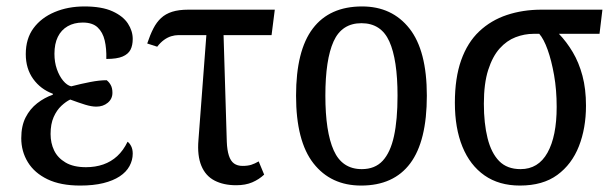

<svg xmlns="http://www.w3.org/2000/svg" viewBox="-20 -566 1904 596"><path d="M229 10Q168 10 127.5 -9.5Q87 -29 66.5 -62.5Q46 -96 46 -137Q46 -175 59.5 -201.5Q73 -228 95.5 -245.5Q118 -263 144 -272V-275Q106 -289 83 -321Q60 -353 60 -398Q60 -446 84 -478.5Q108 -511 149.5 -528.5Q191 -546 242 -546Q296 -546 329 -531Q362 -516 377 -493Q392 -470 392 -445Q392 -425 385 -411.5Q378 -398 360.5 -390.5Q343 -383 310 -383Q311 -415 305 -440.5Q299 -466 283 -481Q267 -496 237 -496Q210 -496 190 -484.5Q170 -473 159.5 -451.5Q149 -430 149 -399Q149 -373 156.5 -351.5Q164 -330 176 -315.5Q188 -301 201 -298Q232 -306 260.5 -311.5Q289 -317 311 -317Q318 -312 323.5 -302.5Q329 -293 329 -278Q329 -259 314.5 -247Q300 -235 279 -235Q264 -235 244.5 -241Q225 -247 198 -257Q185 -251 170.5 -237.5Q156 -224 146.5 -202.5Q137 -181 137 -150Q137 -122 148 -99Q159 -76 183.5 -61.5Q208 -47 247 -47Q276 -47 300.5 -55.5Q325 -64 344 -81.5Q363 -99 376 -126Q382 -122 387 -112.5Q392 -103 392 -89Q392 -69 382 -50.5Q372 -32 351.5 -18.5Q331 -5 300.5 2.5Q270 10 229 10Z M468 -421 437 -431Q446 -458 456 -477.5Q466 -497 480 -510Q494 -523 514.5 -529.5Q535 -536 565 -536H833L823 -457H534Q523 -457 511.5 -453.5Q500 -450 489 -442Q478 -434 468 -421ZM713 9Q674 9 646 -5.5Q618 -20 605 -51.5Q592 -83 596 -131L623 -489H673L684 -126Q685 -100 690.5 -83Q696 -66 706.5 -58.5Q717 -51 733 -51Q749 -51 760 -54.5Q771 -58 783 -65L800 -24Q784 -9 763 0Q742 9 713 9Z M1101 10Q1007 10 953 -59Q899 -128 899 -269Q899 -409 951 -477.5Q1003 -546 1104 -546Q1197 -546 1251 -477.5Q1305 -409 1305 -269Q1305 -128 1253.5 -59Q1202 10 1101 10ZM1103 -41Q1144 -41 1168 -67Q1192 -93 1203 -143.5Q1214 -194 1214 -269Q1214 -381 1188.5 -437.5Q1163 -494 1102 -494Q1041 -494 1015.5 -437.5Q990 -381 990 -269Q990 -157 1016 -99Q1042 -41 1103 -41Z M1594 10Q1529 10 1484 -21.5Q1439 -53 1415.5 -110.5Q1392 -168 1392 -247Q1392 -324 1411.5 -379Q1431 -434 1467.5 -468.5Q1504 -503 1553.5 -519.5Q1603 -536 1661 -536H1850L1841 -461H1715Q1739 -436 1758 -404Q1777 -372 1788 -331Q1799 -290 1799 -238Q1799 -168 1777 -112Q1755 -56 1710 -23Q1665 10 1594 10ZM1596 -41Q1651 -41 1679.5 -92Q1708 -143 1708 -234Q1708 -287 1700 -332.5Q1692 -378 1680 -411.5Q1668 -445 1654 -461H1636Q1608 -461 1580.5 -450.5Q1553 -440 1531 -415.5Q1509 -391 1495.5 -349Q1482 -307 1482 -244Q1482 -183 1493.5 -137Q1505 -91 1529.5 -66Q1554 -41 1596 -41Z"/></svg>

Font: Noto Serif Condensed
Style: Regular
Weight: 400
Width: 3
Designer: Monotype Design Team
Foundry: Monotype Imaging Inc.
Version: Version 2.015